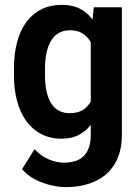

<svg xmlns="http://www.w3.org/2000/svg" viewBox="-20 -558 575 786"><path d="M363.8 -528.3H479V-7.3Q479 64 450.2 112.1Q421.4 160.2 369.6 184.1Q317.9 208 249.5 208Q221.7 208 188 200.2Q154.3 192.4 122.8 176Q91.3 159.7 70.3 134.3L121.6 52.7Q145 79.1 177.2 93.5Q209.5 107.9 243.2 107.9Q277.8 107.9 301.8 95.9Q325.7 84 338.6 58.6Q351.6 33.2 351.6 -5.9V-407.2ZM37.1 -251V-275.4Q37.1 -337.9 50.3 -386.7Q63.5 -435.5 88.9 -469.2Q114.3 -502.9 150.6 -520.5Q187 -538.1 232.4 -538.1Q279.8 -538.1 312.5 -519.5Q345.2 -501 366.2 -466.6Q387.2 -432.1 399.2 -385.5Q411.1 -338.9 417.5 -282.2V-241.2Q411.6 -187 398.2 -141.1Q384.8 -95.2 362.5 -61.3Q340.3 -27.3 308.1 -8.8Q275.9 9.8 231.4 9.8Q186.5 9.8 150.6 -8.3Q114.7 -26.4 89.1 -60.5Q63.5 -94.7 50.3 -143.1Q37.1 -191.4 37.1 -251ZM164.1 -275.4V-251Q164.1 -214.4 170.2 -185.5Q176.3 -156.7 188.5 -136.5Q200.7 -116.2 220 -105.5Q239.3 -94.7 265.6 -94.7Q301.3 -94.7 323.5 -110.6Q345.7 -126.5 357.2 -154.1Q368.7 -181.6 372.1 -216.8V-306.2Q370.1 -334.5 363 -357.7Q356 -380.9 343.3 -397.9Q330.6 -415 311.5 -424.6Q292.5 -434.1 266.6 -434.1Q240.2 -434.1 220.9 -423.1Q201.7 -412.1 189.2 -391.6Q176.8 -371.1 170.4 -341.8Q164.1 -312.5 164.1 -275.4Z"/></svg>

Font: Roboto SemiCondensed SemiBold
Style: Regular
Weight: 600
Width: 4
Designer: Christian Robertson
Foundry: Google
Version: Version 3.009; 2024